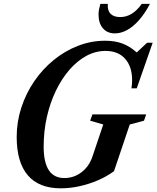

<svg xmlns="http://www.w3.org/2000/svg" viewBox="-20 -988 830 1018"><path d="M302.5 10.5Q186 10.5 127.2 -58.8Q68.5 -128 68.5 -262Q68.5 -342.5 93.2 -418Q118 -493.5 162 -557.8Q206 -622 265 -670Q324 -718 393.5 -745Q463 -772 537.5 -772Q589.5 -772 629 -757.2Q668.5 -742.5 705 -710L760 -761.5H789.5L705 -519.5H677Q680.5 -541 680.5 -563Q680.5 -634.5 643.5 -676.2Q606.5 -718 539.5 -718Q486.5 -718 438 -691.8Q389.5 -665.5 348.2 -618Q307 -570.5 276.2 -506.8Q245.5 -443 228.5 -367.8Q211.5 -292.5 211.5 -210.5Q211.5 -44 321 -44Q372 -44 412.5 -75Q453 -106 470.5 -159L527.5 -328L458 -348L470 -381.5H755L743.5 -348L668 -328L584.5 -80.5Q547.5 -53 500.2 -32.5Q453 -12 402 -0.8Q351 10.5 302.5 10.5ZM589 -811Q549 -811 525.8 -837.8Q502.5 -864.5 502.5 -911.5Q502.5 -924.5 504.8 -936.8Q507 -949 512 -967.5H551.5Q549 -932.5 566.2 -915Q583.5 -897.5 617 -897.5Q650 -897.5 678.5 -915Q707 -932.5 731.5 -967.5H775Q748.5 -917 717.8 -882Q687 -847 654.5 -829Q622 -811 589 -811Z"/></svg>

Font: Libre Caslon Condensed
Style: Italic
Weight: 400
Italic angle: -22.583°
Designer: Pablo Impallari, Rodrigo Fuenzalida, Katja Schimmel, Ertekin Erdin
Foundry: Pablo Impallari, Rodrigo Fuenzalida
Version: Version 2.000;gftools[0.9.33]